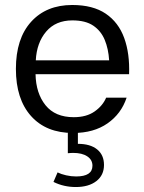

<svg xmlns="http://www.w3.org/2000/svg" viewBox="-20 -530 578 773"><path d="M398.7 134Q398.7 93.9 371.1 71.5Q343.5 49.1 293.6 49.1V-0.5H253.1V86.9Q258.3 86.3 264 86Q269.7 85.6 274.6 85.6Q310.5 85.6 331.3 99.5Q352.2 113.3 352.2 137.1Q352.2 180.4 286.4 180.4Q266.3 180.4 246.2 175.8Q226 171.2 211.8 164.1L195.3 202.4Q216.3 212.9 238.8 217.9Q261.3 223 285 223Q337.2 223 368 199.1Q398.7 175.3 398.7 134ZM123.1 -231.2H499.7Q502.8 -314.5 480 -377.2Q457.2 -439.9 405.8 -474.9Q354.3 -509.9 270.8 -509.9Q166.5 -509.9 105.2 -442.2Q44 -374.5 44 -252.6Q44 -131.1 104.9 -62.9Q165.8 5.4 274.6 5.4Q357.5 5.4 412.9 -33.3Q468.3 -72 489.8 -136.9H407.4Q393.9 -104.5 361.1 -81.4Q328.3 -58.2 276.9 -58.2Q202 -58.2 163.3 -106.3Q124.6 -154.5 123.1 -231.2ZM124.1 -287.1Q127.8 -358.2 166 -403Q204.2 -447.9 271.5 -447.9Q324.1 -447.9 355.4 -426.8Q386.7 -405.6 401.7 -369.3Q416.7 -332.9 419.4 -287.1Z"/></svg>

Font: Estedad VF
Style: Regular
Weight: 100
Designer: Amin Abedi
Version: Version 7.3